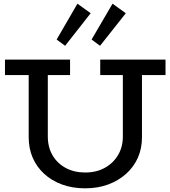

<svg xmlns="http://www.w3.org/2000/svg" viewBox="-20 -1010 927 1044"><path d="M443 14Q373 14 316.5 -7Q260 -28 219.5 -65.5Q179 -103 157.5 -153Q136 -203 136 -264V-641H240V-267Q240 -210 265.5 -166Q291 -122 337 -97Q383 -72 443 -72Q504 -72 550 -97.5Q596 -123 622 -167Q648 -211 648 -268V-641H752V-264Q752 -203 730 -153Q708 -103 666.5 -65.5Q625 -28 568.5 -7Q512 14 443 14ZM7 -602V-686H361V-602ZM525 -602V-686H880V-602ZM524 -761 478 -795 592 -990 664 -938ZM334 -761 288 -795 401 -990 473 -938Z"/></svg>

Font: BioRhyme
Style: Regular
Weight: 400
Designer: Aoife Mooney
Foundry: Aoife Mooney Type
Version: Version 1.600;gftools[0.9.33]